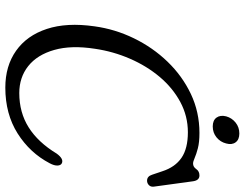

<svg xmlns="http://www.w3.org/2000/svg" viewBox="-119 -786 920 722"><g transform="rotate(90 341.0 -425.0)"><path d="M594 -197.5Q602 -193.5 602.5 -181.2Q603 -169 594 -152Q555 -77.5 481.8 -31.2Q408.5 15 309.5 15Q228 15 170.8 -25.5Q113.5 -66 88.8 -141Q64 -216 79 -320.5Q89.5 -397.5 124 -468.5Q158.5 -539.5 212 -595Q265.5 -650.5 333.5 -682.8Q401.5 -715 480 -715Q515 -715 537.8 -709Q560.5 -703 574 -697Q587.5 -691 595 -691Q607.5 -691 615.8 -703Q624 -715 640 -715Q659 -715 662 -688.5L682 -542.5Q683 -531.5 676 -524.8Q669 -518 659.5 -518Q643 -518 637 -537L624 -575.5Q608.5 -623.5 573.5 -647.5Q538.5 -671.5 477.5 -671.5Q416.5 -671.5 363.5 -643Q310.5 -614.5 269.2 -565.5Q228 -516.5 200.8 -453.8Q173.5 -391 163.5 -322.5Q149.5 -233 167.8 -169Q186 -105 228.5 -71.2Q271 -37.5 330 -37.5Q403 -37.5 459 -72.8Q515 -108 557.5 -178Q577.5 -205.5 594 -197.5ZM455.5 -765Q432.5 -765 422.2 -779.2Q412 -793.5 417.5 -815.5Q423.5 -837 441 -851Q458.5 -865 482 -865Q505 -865 515.2 -851Q525.5 -837 519.5 -815.5Q514 -793.5 496.5 -779.2Q479 -765 455.5 -765Z"/></g></svg>

Font: Fraunces 9pt SuperSoft Light
Style: Italic
Weight: 300
Italic angle: -16°
Version: Version 1.000;[b76b70a41]